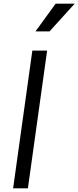

<svg xmlns="http://www.w3.org/2000/svg" viewBox="-20 -1019 424 1039"><path d="M51 0 155 -745H235L131 0ZM172 -849 281 -999H384L248 -849Z"/></svg>

Font: Plus Jakarta Sans
Style: Italic
Weight: 400
Italic angle: -8°
Designer: Gumpita Rahayu
Foundry: Tokotype
Version: Version 2.006